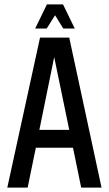

<svg xmlns="http://www.w3.org/2000/svg" viewBox="-20 -848 493 868"><path d="M347 0 310 -180H142L105 0H13L161 -678H293L439 0ZM158 -261H293L225 -590ZM229 -779 191 -719H139L192 -828H265L318 -719H266Z"/></svg>

Font: Khand Medium
Style: Regular
Weight: 500
Designer: Devanagari: Sanchit Sawaria, Jyotish Sonowal; Latin: Satya Rajpurohit
Foundry: Indian Type Foundry
Version: Version 1.100;PS 1.0;hotconv 1.0.78;makeotf.lib2.5.61930; tt